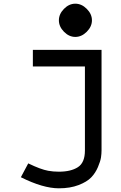

<svg xmlns="http://www.w3.org/2000/svg" viewBox="-20 -770 658 1040"><path d="M326.5 -722Q354 -750 388 -750Q422 -750 450 -722Q478 -694 478 -660Q478 -626 450 -598Q422 -570 388 -570Q354 -570 326.5 -598Q299 -626 299 -660Q299 -694 326.5 -722ZM299 250Q213 250 93 190L133 115Q201 148 241 155Q268 160 299 160Q364 160 402 135.5Q440 111 440 45V-410H158V-500H530V45Q530 63 527 83Q524 103 510.5 135Q497 167 474 191Q451 215 405.5 232.5Q360 250 299 250Z"/></svg>

Font: Hermit
Style: Regular
Weight: 400
Designer: Pablo Caro
Version: Version 2.000;PS 002.000;hotconv 1.0.88;makeotf.lib2.5.64775